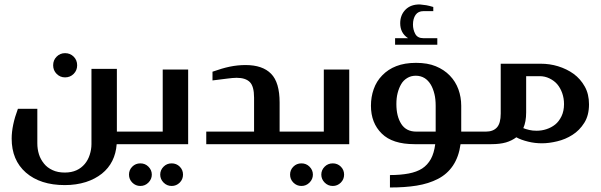

<svg xmlns="http://www.w3.org/2000/svg" viewBox="-20 -645 2688 859"><path d="M271 -407.2Q293.9 -407.2 309.6 -391.6Q325.2 -376 325.2 -353Q325.2 -330.1 309.6 -314.5Q293.9 -298.8 271 -298.8Q249 -298.8 233.4 -314.5Q217.8 -330.1 217.8 -353Q217.8 -376 233.4 -391.6Q249 -407.2 271 -407.2ZM502.9 -336.9V-56.2H565.9Q581.1 -56.2 581.1 -40V-11.2Q581.1 0 565.9 0H502Q499 41.5 482.4 74.7Q465.8 107.9 436 131.8Q405.3 156.2 364.3 169.4Q320.8 183.1 270 183.1Q160.2 183.1 95.7 127Q32.2 71.3 32.2 -24.9Q32.2 -84 60.1 -158.2H147V-3.9Q147 22 154.3 45.4Q161.1 67.4 176.8 86.9Q190.9 105 215.3 116.2Q238.3 127 270 127Q299.8 127 322.3 116.7Q343.8 106.9 359.4 88.4Q374 70.8 381.3 47.9Q389.2 23.4 389.2 0V-336.9Z M821.8 -334V0H564Q547.9 0 547.9 -14.2V-42Q547.9 -56.2 564 -56.2H708V-334ZM644 100.6Q659.2 115.7 659.2 136.2Q659.2 156.7 644 171.9Q628.9 187 607.9 187Q586.9 187 571.8 171.9Q557.1 157.2 557.1 136.2Q557.1 115.2 571.8 100.6Q586.4 85.9 607.9 85.9Q629.4 85.9 644 100.6ZM711.9 100.6Q726.6 85.9 748 85.9Q769.5 85.9 784.2 100.6Q798.8 115.2 798.8 136.2Q798.8 157.2 784.2 171.9Q769 187 748 187Q727.1 187 711.9 171.9Q696.8 156.7 696.8 136.2Q696.8 115.7 711.9 100.6Z M1078.6 -354Q1154.8 -354 1192.9 -314.9Q1231 -276.4 1231 -186V-56.2H1286.6Q1301.8 -56.2 1301.8 -43V-12.2Q1301.8 0 1286.6 0H902.8V-56.2H1116.7V-208Q1116.7 -258.8 1097.7 -277.8Q1078.6 -296.9 1038.6 -296.9Q1031.7 -296.9 1019 -295.9Q1014.2 -295.4 997.6 -293.5L969.7 -290Q963.9 -289.1 950.7 -287.6Q937.5 -286.1 930.7 -285.2V-324.2Q974.6 -339.8 1007.8 -346.7Q1043.5 -354 1078.6 -354Z M1542.5 -334V0H1284.7Q1268.6 0 1268.6 -14.2V-42Q1268.6 -56.2 1284.7 -56.2H1428.7V-334ZM1364.7 100.6Q1379.9 115.7 1379.9 136.2Q1379.9 156.7 1364.7 171.9Q1349.6 187 1328.6 187Q1307.6 187 1292.5 171.9Q1277.8 157.2 1277.8 136.2Q1277.8 115.2 1292.5 100.6Q1307.1 85.9 1328.6 85.9Q1350.1 85.9 1364.7 100.6ZM1432.6 100.6Q1447.3 85.9 1468.8 85.9Q1490.2 85.9 1504.9 100.6Q1519.5 115.2 1519.5 136.2Q1519.5 157.2 1504.9 171.9Q1489.7 187 1468.8 187Q1447.8 187 1432.6 171.9Q1417.5 156.7 1417.5 136.2Q1417.5 115.7 1432.6 100.6Z M1805.7 -474.1Q1770.5 -497.1 1770.5 -541Q1770.5 -578.1 1794.4 -602.1Q1818.4 -626 1859.4 -625Q1868.7 -624.5 1887.2 -621.6Q1898.9 -619.6 1918.5 -613.8V-595.2H1874.5Q1851.1 -595.2 1839.4 -578.6Q1827.6 -561.5 1827.6 -535.2Q1827.6 -512.2 1837.9 -493.2Q1848.1 -474.1 1874.5 -474.1H1936.5V-444.8H1747.6V-474.1ZM1639.6 -171.9Q1639.6 -211.4 1651.9 -246.1Q1664.1 -281.2 1689.9 -307.6Q1716.3 -335 1752.9 -349.1Q1790.5 -363.8 1841.3 -363.8Q1893.1 -363.8 1929.7 -348.6Q1966.8 -333.5 1992.7 -306.6Q2018.1 -280.3 2030.8 -245.6Q2043.5 -210.4 2043.5 -171.9V-56.2H2097.7Q2113.3 -56.2 2113.3 -43.9V-13.2Q2113.3 0 2097.7 0H2040.5Q2032.7 57.1 2006.3 96.2Q1981 133.8 1939.5 155.3Q1897.9 176.8 1843.8 185.5Q1792.5 193.8 1724.6 193.8V138.2Q1771.5 138.2 1808.1 131.3Q1844.2 124.5 1868.7 108.9Q1892.6 93.3 1907.7 66.4Q1921.9 40.5 1927.2 0H1834.5Q1735.8 0 1688 -47.4Q1639.6 -94.7 1639.6 -171.9ZM1929.2 -170.9Q1929.2 -201.7 1923.8 -223.6Q1917.5 -249.5 1907.2 -266.6Q1895.5 -285.6 1879.9 -295.4Q1862.3 -306.2 1840.3 -306.2Q1818.4 -306.2 1801.8 -295.9Q1784.7 -285.6 1774.9 -268.6Q1764.6 -251 1758.8 -228Q1753.4 -207 1753.4 -179.2Q1753.4 -124.5 1775.4 -90.3Q1797.4 -56.2 1842.3 -56.2H1929.2Z M2089.4 0Q2079.1 0 2079.1 -9.8V-45.9Q2079.1 -56.2 2089.4 -56.2H2154.3Q2186 -56.2 2203.1 -74.7Q2220.2 -93.3 2220.2 -137.2V-359.9H2399.4Q2439.5 -359.9 2476.6 -348.6Q2516.1 -336.4 2546.4 -314.5Q2577.1 -292 2596.2 -257.8Q2615.2 -224.1 2615.2 -178.2Q2615.2 -128.9 2594.2 -95.7Q2572.8 -61.5 2541 -41.5Q2509.8 -21.5 2472.7 -12.7Q2436 -3.9 2404.3 -3.9Q2372.6 -3.9 2343.3 -11.2Q2311 -19 2290 -30.8Q2270 -15.6 2243.7 -7.8Q2216.8 0 2178.2 0ZM2334 -142.1Q2334 -100.1 2321.3 -71.8Q2329.6 -67.9 2348.1 -63.5Q2361.8 -60.1 2380.4 -60.1Q2403.8 -60.1 2424.3 -66.9Q2446.8 -74.2 2463.9 -87.9Q2480.5 -101.1 2492.2 -125Q2503.4 -148.4 2503.4 -179.2Q2503.4 -205.6 2495.1 -229Q2486.8 -252 2472.7 -268.6Q2459 -284.2 2438 -294.4Q2417.5 -304.2 2395 -304.2H2334Z"/></svg>

Font: SimahzazaarabicW05-Medium
Style: Regular
Weight: 500
Designer: Ahmed zaza
Foundry: Ahmed zaza
Version: Version 1.001